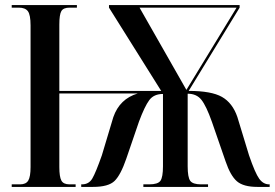

<svg xmlns="http://www.w3.org/2000/svg" viewBox="-20 -734 1079 754"><path d="M26 0H277V-10H253Q229 -10 221 -25Q213 -40 213 -78V-367H521Q450 -346 425 -274L380 -124Q356 -56 342.5 -33Q329 -10 302 -10H299V0H345Q406 0 430 -23.5Q454 -47 476 -111L526 -257Q548 -316 566 -340.5Q584 -365 620 -365V-81Q620 -38 610 -24Q600 -10 566 -10H543V0H797V-10H770Q737 -10 727 -24Q717 -38 717 -81V-366Q752 -366 771 -342Q790 -318 812 -256L866 -100Q885 -44 910.5 -22Q936 0 991 0H1039V-10H1037Q1014 -10 998 -32Q982 -54 958 -124L912 -275Q893 -330 851.5 -353.5Q810 -377 721 -377L921 -704V-714H408V-704L613 -377H213V-637Q213 -677 221 -690.5Q229 -704 253 -704H282V-714H26V-704H54Q79 -704 89.5 -690Q100 -676 100 -634V-78Q100 -40 91 -25Q82 -10 59 -10H26ZM712 -381 528 -704H909Z"/></svg>

Font: Noto Serif Display Condensed Semi
Style: Regular
Weight: 600
Width: 3
Designer: Monotype Design Team
Foundry: Monotype Imaging Inc.
Version: Version 1.900